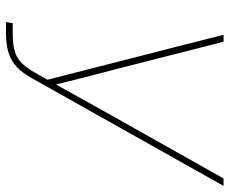

<svg xmlns="http://www.w3.org/2000/svg" viewBox="-83 -685 768 642"><g transform="rotate(90 301.0 -364.0)"><path d="M53.7 0 57.6 -22.5H93.8Q144.5 -22.5 171.1 -37.6Q197.8 -52.7 222.2 -95.7L246.6 -138.7L96.2 -727.5H119.6L211.4 -367.2Q220.7 -332.5 229.5 -298.1Q238.3 -263.7 247.1 -229Q255.9 -194.3 264.2 -159.7L257.8 -159.2Q277.3 -193.8 296.6 -228.5Q315.9 -263.2 335.2 -297.9Q354.5 -332.5 374 -367.2L576.7 -727.5H601.6L241.7 -86.9Q223.6 -54.2 203.1 -35.4Q182.6 -16.6 155.5 -8.3Q128.4 0 89.8 0Z"/></g></svg>

Font: Inter 24pt Thin
Style: Italic
Weight: 250
Italic angle: -9.3988°
Version: Version 4.001;git-66647c0bb